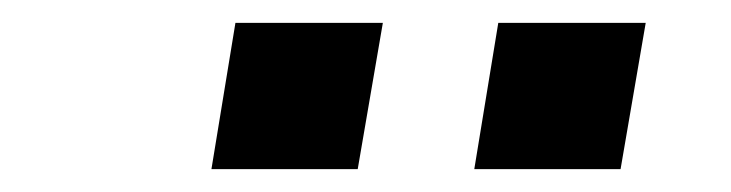

<svg xmlns="http://www.w3.org/2000/svg" viewBox="-20 -754 640 168"><path d="M523 -606H395L416 -734H545ZM165 -606 186 -734H315L293 -606Z"/></svg>

Font: Iosevka SS04 Extended
Style: Bold Italic
Weight: 700
Width: 7
Italic angle: -9°
Monospace: yes
Designer: Belleve Invis
Foundry: Belleve Invis
Version: Version 19.0.0; ttfautohint (v1.8.4)